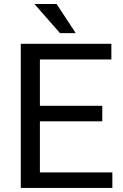

<svg xmlns="http://www.w3.org/2000/svg" viewBox="-20 -927 608 947"><path d="M534.2 -76.7V0H82.5V-710.9H529.3V-633.8H176.8V-405.3H484.4V-328.6H176.8V-76.7ZM259.3 -907.2 353.5 -763.7H275.9L149.9 -907.2Z"/></svg>

Font: Vazirmatn RD FD
Style: Regular
Weight: 400
Designer: Saber Rastikerdar
Foundry: Saber Rastikerdar
Version: Version 33.003